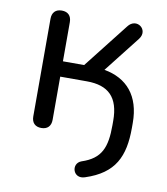

<svg xmlns="http://www.w3.org/2000/svg" viewBox="-77 -556 696 802"><g transform="rotate(10 270.5 -155.0)"><path d="M337 178C460 138 494 62 494 -59V-80C494 -195 436 -261 339 -278L459 -431C492 -474 434 -517 401 -473L252 -283H162V-449C162 -476 147 -491 121 -491C95 -491 80 -476 80 -449V-35C80 -8 95 7 121 7C147 7 162 -8 162 -35V-218H275C367 -218 412 -174 412 -75V-56C412 38 393 88 311 115C269 130 287 195 337 178Z"/></g></svg>

Font: SN Pro Book
Style: Regular
Weight: 350
Designer: Tobias Whetton
Foundry: Supernotes
Version: Version 1.003;Glyphs 3.3 (3324)